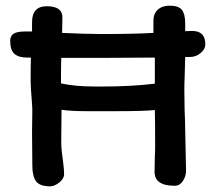

<svg xmlns="http://www.w3.org/2000/svg" viewBox="-20 -655 760 677"><path d="M521 -539V-582Q521 -607 536.5 -621Q552 -635 578 -635Q610 -635 621.5 -620Q633 -605 633 -573V-545L657 -546Q704 -546 704 -499Q704 -482 687.5 -468Q671 -454 649 -454H633Q633 -436 631 -380Q630 -365 630 -334L631 -266Q633 -220 633 -197L636 -53Q636 -34 625 -17Q614 0 596 0Q525 0 525 -49L526 -106Q527 -118 527 -136Q527 -239 526 -267Q488 -263 396 -263H347H284Q228 -263 197 -268L196 -161Q195 -138 201 -96Q202 -88 204 -71Q206 -54 206 -41Q206 -25 189 -11.5Q172 2 157 2Q120 2 107 -16Q94 -34 94 -71L93 -188L94 -269L92 -302Q88 -346 88 -372Q88 -426 89 -452H75Q46 -452 31 -465Q16 -478 16 -511Q16 -529 28.5 -536.5Q41 -544 69 -544H93V-577Q93 -633 145 -633Q200 -633 200 -594L199 -539Q283 -535 341 -535Q450 -535 521 -539ZM526 -390V-452L356 -451H196Q195 -423 195 -361Q244 -350 313 -350H347Q443 -350 526 -360Z"/></svg>

Font: Itim
Style: Regular
Weight: 400
Designer: Suppakit Chalermlarp
Version: Version 1.002g